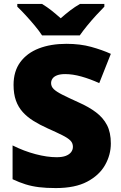

<svg xmlns="http://www.w3.org/2000/svg" viewBox="-20 -947 617 977"><path d="M544 -217Q544 -159 514.5 -107Q485 -55 423.5 -22.5Q362 10 264 10Q215 10 178.5 5.5Q142 1 110 -9Q78 -19 44 -35V-207Q102 -178 161 -162.5Q220 -147 268 -147Q297 -147 315 -154Q333 -161 342 -173Q351 -185 351 -200Q351 -219 338 -232Q325 -245 297 -259Q269 -273 222 -294Q182 -312 150 -332Q118 -352 95.5 -377Q73 -402 61 -435.5Q49 -469 49 -515Q49 -584 83 -630.5Q117 -677 177.5 -700.5Q238 -724 318 -724Q388 -724 444 -708.5Q500 -693 544 -673L485 -524Q439 -545 394.5 -557.5Q350 -570 312 -570Q287 -570 271 -564Q255 -558 247.5 -547.5Q240 -537 240 -524Q240 -507 253 -494Q266 -481 296.5 -465.5Q327 -450 380 -426Q432 -403 468.5 -375.5Q505 -348 524.5 -310.5Q544 -273 544 -217ZM194 -767Q179 -790 156.5 -817Q134 -844 110.5 -869.5Q87 -895 68 -913V-927H194Q220 -911 241.5 -894Q263 -877 289 -854Q315 -877 338 -894.5Q361 -912 387 -927H511V-913Q494 -896 470.5 -870.5Q447 -845 424.5 -817.5Q402 -790 386 -767Z"/></svg>

Font: Noto Sans Cham Black
Style: Regular
Weight: 900
Version: Version 2.002